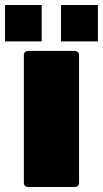

<svg xmlns="http://www.w3.org/2000/svg" viewBox="-45 -745 410 765"><path d="M68 0Q50 0 50 -18V-524Q50 -542 68 -542H252Q270 -542 270 -524V-18Q270 0 252 0ZM345 -580H198V-725H345ZM121 -580H-25V-725H121Z"/></svg>

Font: YamahaIndonesia935. App Black
Style: Regular
Weight: 900
Designer: Dalton Maag Ltd
Foundry: Dalton Maag Ltd
Version: Version 1.002; January 01, 2024; Regular/Italic